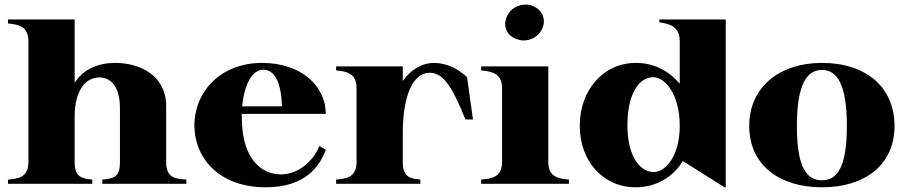

<svg xmlns="http://www.w3.org/2000/svg" viewBox="-20 -783 3863 818"><path d="M14 -18V0H373V-18C329 -22 298 -28 298 -93V-285C298 -397 344 -453 403 -453C449 -453 491 -419 491 -321V-93C491 -29 467 -23 416 -18V0H774V-18C722 -21 688 -28 688 -93V-330C688 -461 578 -515 470 -515C402 -515 333 -489 298 -429V-700H14V-683C60 -679 101 -670 101 -607V-93C101 -28 60 -22 14 -18Z M1112 15C1282 15 1343 -76 1368 -145L1341 -161C1310 -87 1243 -40 1177 -40C1087 -40 1018 -114 1011 -255C1010 -270 1010 -284 1010 -298H1368C1368 -416 1264 -515 1096 -515C925 -515 808 -398 808 -245C812 -97 925 15 1112 15ZM1012 -330C1020 -425 1056 -486 1101 -486C1142 -486 1178 -448 1181 -330Z M1696 -93V-215C1696 -371 1737 -473 1811 -473C1871 -473 1909 -407 1963 -274H1995L1970 -454C1934 -489 1883 -515 1828 -515C1780 -515 1731 -488 1696 -438V-500H1412V-483C1458 -479 1499 -470 1499 -407V-93C1499 -28 1458 -22 1412 -18V0H1771V-18C1727 -22 1696 -28 1696 -93Z M2030 -18V0H2404V-18C2360 -22 2316 -28 2316 -93V-500H2030V-483C2076 -479 2119 -470 2119 -407V-93C2119 -28 2076 -22 2030 -18ZM2293 -668C2308 -714 2280 -749 2241 -761C2200 -771 2151 -750 2137 -706C2121 -661 2148 -624 2189 -614C2228 -602 2277 -623 2293 -668Z M2689 15C2770 15 2846 -25 2889 -97L3067 15H3072V-700H2789V-688C2835 -681 2876 -670 2876 -607V-426C2829 -483 2763 -515 2690 -515C2547 -515 2450 -396 2450 -247C2450 -99 2547 15 2689 15ZM2765 -50C2702 -50 2653 -125 2653 -249C2653 -379 2700 -454 2763 -454C2815 -454 2876 -379 2876 -247C2876 -119 2816 -50 2765 -50Z M3482 15C3663 15 3791 -79 3791 -246C3791 -413 3668 -515 3482 -515C3302 -515 3172 -413 3172 -246C3172 -79 3302 15 3482 15ZM3482 -15C3418 -15 3375 -67 3375 -246C3375 -425 3418 -485 3482 -485C3545 -485 3588 -426 3588 -246C3588 -67 3545 -15 3482 -15Z"/></svg>

Font: Sprat
Style: Bold
Weight: 700
Designer: Ethan Nakache
Foundry: Collletttivo
Version: Version 2.000;Glyphs 3.2 (3217)